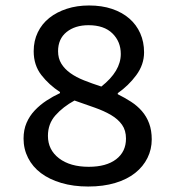

<svg xmlns="http://www.w3.org/2000/svg" viewBox="-20 -669 640 701"><path d="M302 12Q248 12 204 -1Q160 -14 129.5 -37Q99 -60 82.5 -92.5Q66 -125 66 -163Q66 -195 77 -220.5Q88 -246 107 -266Q126 -286 149.5 -301.5Q173 -317 199 -329V-333Q159 -359 131 -395Q103 -431 103 -482Q103 -520 118 -551Q133 -582 160 -603.5Q187 -625 224 -637Q261 -649 305 -649Q352 -649 389 -636.5Q426 -624 452 -601.5Q478 -579 492 -547.5Q506 -516 506 -478Q506 -433 477.5 -394.5Q449 -356 410 -329V-325Q436 -312 458.5 -297.5Q481 -283 498 -263.5Q515 -244 524.5 -218.5Q534 -193 534 -160Q534 -124 518.5 -92.5Q503 -61 473.5 -37.5Q444 -14 400.5 -1Q357 12 302 12ZM350 -353Q421 -409 421 -472Q421 -517 390.5 -547Q360 -577 303 -577Q254 -577 223 -552Q192 -527 192 -482Q192 -456 204 -436.5Q216 -417 237 -402Q258 -387 287 -375.5Q316 -364 350 -353ZM304 -60Q368 -60 404 -87.5Q440 -115 440 -163Q440 -193 425.5 -213.5Q411 -234 385.5 -249Q360 -264 326 -276Q292 -288 252 -302Q210 -279 182.5 -248Q155 -217 155 -173Q155 -122 195.5 -91Q236 -60 304 -60Z"/></svg>

Font: Source Code Pro Medium
Style: Regular
Weight: 500
Monospace: yes
Designer: Paul D. Hunt, Teo Tuominen
Foundry: Adobe Systems Incorporated
Version: Version 2.030;PS 1.000;hotconv 16.6.51;makeotf.lib2.5.65220